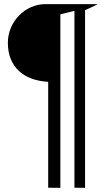

<svg xmlns="http://www.w3.org/2000/svg" viewBox="-20 -777 503 918"><path d="M447.8 -757.3Q432.6 -749.5 417.5 -742.4Q402.3 -735.4 386.7 -728.5V121.1L335.9 120.6V-725.1L268.6 -708.5V121.1L210.4 120.6V-385.7Q167.5 -388.2 132.1 -400.9Q96.7 -413.6 71.3 -437Q45.9 -460.4 31.7 -494.4Q17.6 -528.3 17.6 -572.8Q17.6 -609.9 31.7 -643.3Q45.9 -676.8 70.3 -702.1Q94.7 -727.5 127.7 -742.4Q160.6 -757.3 198.2 -757.3Z"/></svg>

Font: Akaash Gobhi Outlined
Style: Regular
Weight: 400
Designer: Kulbir Singh Thind, MD
Foundry: Punjab Online
Version: Version 1.200